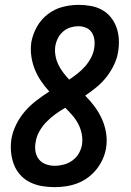

<svg xmlns="http://www.w3.org/2000/svg" viewBox="-20 -763 540 791"><path d="M205 8Q178 8 152 3.5Q126 -1 103 -12.5Q80 -24 63 -43Q46 -62 37 -86Q28 -110 25.5 -137Q23 -164 27 -190Q32 -220 46.5 -249.5Q61 -279 82 -303.5Q103 -328 129 -348Q155 -368 183 -386Q165 -406 149.5 -428.5Q134 -451 123.5 -477Q113 -503 109 -531.5Q105 -560 109 -589Q115 -622 132 -652.5Q149 -683 177 -704.5Q205 -726 238 -734.5Q271 -743 304 -743Q329 -743 354 -738.5Q379 -734 400 -722.5Q421 -711 436 -692.5Q451 -674 459.5 -651Q468 -628 469.5 -602.5Q471 -577 467 -552Q463 -524 450.5 -497.5Q438 -471 420 -447.5Q402 -424 379 -405Q356 -386 331 -369Q352 -348 369.5 -324.5Q387 -301 399.5 -273.5Q412 -246 417 -215.5Q422 -185 417 -153Q413 -129 403 -107Q393 -85 377.5 -65.5Q362 -46 341.5 -31Q321 -16 298 -7.5Q275 1 251.5 4.5Q228 8 205 8ZM265 -435Q283 -447 300 -460.5Q317 -474 331 -490Q345 -506 355 -525Q365 -544 368 -564Q371 -581 369 -598Q367 -615 358.5 -628.5Q350 -642 335 -648.5Q320 -655 303 -655Q287 -655 270.5 -650Q254 -645 240.5 -633.5Q227 -622 219 -606.5Q211 -591 208 -574Q205 -554 208.5 -534Q212 -514 220.5 -496.5Q229 -479 240.5 -464Q252 -449 265 -435ZM205 -80Q224 -80 243 -85Q262 -90 278.5 -102Q295 -114 305 -131.5Q315 -149 318 -168Q321 -191 316.5 -212.5Q312 -234 302 -253Q292 -272 278 -288Q264 -304 249 -319Q228 -307 208 -292.5Q188 -278 171 -260.5Q154 -243 142 -221.5Q130 -200 127 -178Q123 -159 126 -140Q129 -121 140 -107Q151 -93 168.5 -86.5Q186 -80 205 -80Z"/></svg>

Font: Iosevka Curly Semibold Oblique
Style: Regular
Weight: 600
Italic angle: -9°
Monospace: yes
Designer: Belleve Invis
Foundry: Belleve Invis
Version: Version 11.1.0; ttfautohint (v1.8.3)